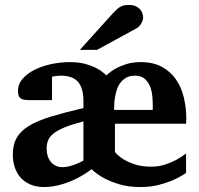

<svg xmlns="http://www.w3.org/2000/svg" viewBox="-20 -754 811 782"><path d="M602.1 -327.1Q602.1 -342.3 600.3 -362.5Q598.6 -382.8 591.3 -401.4Q584 -419.9 569.6 -432.9Q555.2 -445.8 529.8 -445.8Q508.8 -445.8 494.4 -437.7Q480 -429.7 470.5 -417Q460.9 -404.3 455.8 -388.4Q450.7 -372.6 448.2 -356.9Q445.8 -341.3 445.3 -327.9Q444.8 -314.5 444.8 -306.2H602.1ZM319.8 -259.8Q272 -247.1 242.4 -234.9Q212.9 -222.7 196.8 -209.2Q180.7 -195.8 175.3 -180.9Q169.9 -166 169.9 -147.9Q169.9 -132.8 174.1 -119.4Q178.2 -106 186.3 -95.7Q194.3 -85.4 206.3 -79.3Q218.3 -73.2 233.9 -73.2Q248.5 -73.2 263.7 -77.1Q278.8 -81.1 291.5 -86.4Q306.2 -92.3 319.8 -100.1ZM738.8 -270Q738.8 -267.6 738.5 -263.9Q738.3 -260.3 738.3 -257.3Q737.8 -253.4 737.8 -250H448.2V-134.8Q462.4 -117.7 483.4 -105Q501.5 -93.8 529.3 -84.5Q557.1 -75.2 596.2 -75.2Q625.5 -75.2 651.4 -83.5Q677.2 -91.8 696.3 -102.1Q718.8 -113.8 737.8 -128.9V-49.8Q714.8 -33.7 686 -21Q661.1 -9.8 627.2 -1Q593.3 7.8 551.8 7.8Q502.9 7.8 465.8 -3.4Q428.7 -14.6 403.8 -28.3Q374 -44.4 353 -64.9Q326.2 -44.4 294.9 -28.3Q281.7 -21.5 266.1 -15.1Q250.5 -8.8 233.2 -3.7Q215.8 1.5 197.5 4.6Q179.2 7.8 160.2 7.8Q126.5 7.8 102.1 -3.2Q77.6 -14.2 62.3 -32.5Q46.9 -50.8 39.6 -74.5Q32.2 -98.1 32.2 -123Q32.2 -164.1 47.6 -191.9Q63 -219.7 96.9 -240.7Q130.9 -261.7 185.8 -278.6Q240.7 -295.4 319.8 -314V-341.8Q319.8 -395.5 297.6 -420.7Q275.4 -445.8 227.1 -445.8Q222.2 -445.8 216.3 -445.3Q210.4 -444.8 205.1 -443.8Q198.7 -442.9 191.9 -441.9V-346.2H102.1Q87.4 -346.2 77.9 -347.9Q68.4 -349.6 63 -354Q57.6 -358.4 55.4 -365.7Q53.2 -373 53.2 -383.8Q53.2 -411.6 72.3 -433.3Q91.3 -455.1 121.8 -470.2Q152.3 -485.4 189.9 -493.2Q227.5 -501 264.2 -501Q303.7 -501 331.8 -492.4Q359.9 -483.9 377.9 -473.6Q398.9 -461.4 413.1 -446.8Q428.2 -461.4 449.2 -473.6Q467.3 -483.9 493.2 -492.4Q519 -501 553.2 -501Q604 -501 639.4 -481.7Q674.8 -462.4 696.8 -430.4Q718.8 -398.4 728.8 -356.7Q738.8 -314.9 738.8 -270ZM563 -681.2Q563 -676.3 560.8 -670.2Q558.6 -664.1 555.2 -658.2Q551.8 -652.3 546.9 -647.2Q542 -642.1 537.1 -639.2L375 -550.8H305.2L441.9 -702.1Q450.7 -711.4 457.8 -717.5Q464.8 -723.6 471.9 -727.3Q479 -731 486.8 -732.4Q494.6 -733.9 504.9 -733.9Q521 -733.9 532 -729Q543 -724.1 550 -716.6Q557.1 -709 560.1 -699.5Q563 -689.9 563 -681.2Z"/></svg>

Font: Charis SIL APac
Style: Bold
Weight: 700
Foundry: SIL International
Version: Version 5.000